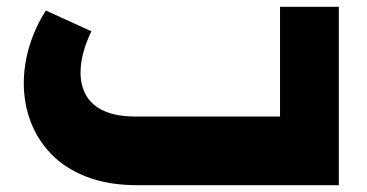

<svg xmlns="http://www.w3.org/2000/svg" viewBox="-20 -545 1079 565"><path d="M385 0Q299 0 235.5 -24.5Q172 -49 131 -91.5Q90 -134 70 -187.5Q50 -241 50 -300Q50 -354 66.5 -409Q83 -464 115 -514L249 -453Q233 -420 225 -389.5Q217 -359 217 -331Q217 -293 234 -263.5Q251 -234 287.5 -218Q324 -202 380 -202H804V-525H977V0Z"/></svg>

Font: Alexandria ExtraBold
Style: Regular
Weight: 800
Designer: Mohamed Gaber
Foundry: Kief Type Foundry
Version: Version 5.100